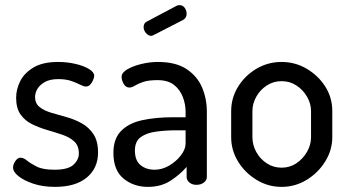

<svg xmlns="http://www.w3.org/2000/svg" viewBox="-20 -722 1359 750"><path d="M195 8Q147 8 110 -4.5Q73 -17 52 -34Q31 -51 31 -68Q31 -76 35 -84.5Q39 -93 45.5 -99.5Q52 -106 60 -106Q72 -106 86 -94.5Q100 -83 124 -71Q148 -59 193 -59Q246 -59 267 -78.5Q288 -98 288 -122Q288 -153 270 -169.5Q252 -186 224 -195.5Q196 -205 165 -214Q134 -223 106 -236.5Q78 -250 60.5 -274.5Q43 -299 43 -340Q43 -373 59 -405Q75 -437 111 -458.5Q147 -480 207 -480Q242 -480 274.5 -472.5Q307 -465 327.5 -452.5Q348 -440 348 -426Q348 -420 344 -410Q340 -400 333 -392Q326 -384 315 -384Q307 -384 292.5 -391.5Q278 -399 257.5 -406Q237 -413 208 -413Q175 -413 155 -401.5Q135 -390 126 -374.5Q117 -359 117 -343Q117 -318 134.5 -304Q152 -290 180.5 -281.5Q209 -273 240 -264.5Q271 -256 299 -240.5Q327 -225 345 -198Q363 -171 363 -126Q363 -65 319 -28.5Q275 8 195 8Z M558 8Q502 8 462.5 -24.5Q423 -57 423 -125Q423 -180 453 -210.5Q483 -241 535.5 -252.5Q588 -264 657 -264H705V-285Q705 -315 694 -343.5Q683 -372 659.5 -390.5Q636 -409 595 -409Q560 -409 539.5 -402Q519 -395 507 -387.5Q495 -380 486 -380Q471 -380 463 -394.5Q455 -409 455 -422Q455 -438 477 -451Q499 -464 532 -472Q565 -480 597 -480Q667 -480 709 -452Q751 -424 769.5 -380Q788 -336 788 -286V-30Q788 -18 776.5 -9Q765 0 747 0Q731 0 720 -9Q709 -18 709 -30V-70Q683 -40 646 -16Q609 8 558 8ZM584 -59Q613 -59 640.5 -75Q668 -91 686.5 -115Q705 -139 705 -161V-213H670Q628 -213 590.5 -208Q553 -203 530 -186.5Q507 -170 507 -134Q507 -95 529 -77Q551 -59 584 -59ZM571 -582Q559 -582 550 -593Q541 -604 541 -616Q541 -632 554 -638L671 -700Q677 -702 681 -702Q694 -702 701.5 -691.5Q709 -681 709 -668Q709 -652 695 -644L582 -586Q579 -585 576.5 -583.5Q574 -582 571 -582Z M1080 8Q1027 8 982 -19.5Q937 -47 910 -91Q883 -135 883 -186V-288Q883 -339 909.5 -382.5Q936 -426 981 -453Q1026 -480 1080 -480Q1133 -480 1178 -453.5Q1223 -427 1250.5 -384Q1278 -341 1278 -288V-186Q1278 -136 1250.5 -91.5Q1223 -47 1178 -19.5Q1133 8 1080 8ZM1080 -67Q1112 -67 1137.5 -84Q1163 -101 1179 -128.5Q1195 -156 1195 -186V-288Q1195 -317 1179.5 -344Q1164 -371 1138 -388Q1112 -405 1080 -405Q1048 -405 1022 -388Q996 -371 981 -344Q966 -317 966 -288V-186Q966 -156 981 -128.5Q996 -101 1022 -84Q1048 -67 1080 -67Z"/></svg>

Font: Dosis ExtraLight Medium
Style: Regular
Weight: 500
Version: Version 3.001; ttfautohint (v1.8.2)